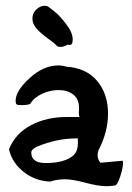

<svg xmlns="http://www.w3.org/2000/svg" viewBox="-20 -626 456 663"><path d="M11 -111Q34 -166 87.5 -194Q141 -222 210 -222H254L252 -237Q253 -242 253 -252Q253 -284 233 -299.5Q213 -315 182 -315Q153 -315 125 -302Q97 -289 85 -268Q78 -263 53 -263Q41 -263 37.5 -265.5Q34 -268 34 -278Q34 -312 82 -356Q130 -400 181 -400Q196 -400 208 -396Q279 -391 316 -346Q353 -301 353 -234Q353 -171 321 -109Q317 -100 317 -90Q317 -76 327 -64L404 -71V-69Q405 -67 405 -65Q405 -47 395 -16Q385 15 375 15H374Q356 17 348 17Q320 17 275 5Q230 -7 205 -7Q178 -7 153 1Q101 -1 61 -33Q21 -65 11 -111ZM88 -99Q88 -63 138 -63Q204 -63 234 -90Q249 -104 249 -132Q249 -143 248 -149H246Q245 -148 243 -148Q176 -148 109 -120Q88 -111 88 -99ZM92 -561Q92 -581 105.5 -593.5Q119 -606 134 -606Q143 -606 148 -602Q157 -595 171 -584Q185 -573 208 -543.5Q231 -514 231 -490Q231 -483 230 -480Q229 -474 225 -472Q221 -470 218 -471L214 -472Q201 -464 188 -464Q179 -464 175 -469Q168 -477 145 -493.5Q122 -510 107 -526.5Q92 -543 92 -561Z"/></svg>

Font: NaniFont Regular
Style: Regular
Weight: 400
Designer: Nanigashitei
Version: Version 1.036